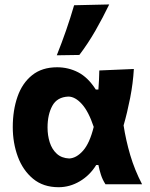

<svg xmlns="http://www.w3.org/2000/svg" viewBox="-20 -808 660 842"><path d="M237 13Q169.5 13 124.8 -24.2Q80 -61.5 58 -121.5Q36 -181.5 36 -250.5Q36 -324.5 56.8 -384Q77.5 -443.5 120.8 -478.2Q164 -513 230.5 -513Q280 -513 323 -490.8Q366 -468.5 400 -415.5H411.5Q413.5 -438 414.2 -458.5Q415 -479 415.5 -499L567 -505.5Q563.5 -443.5 550.8 -378.5Q538 -313.5 522 -258Q532 -193 551.2 -127.8Q570.5 -62.5 603 0H442.5Q429.5 -20 422.5 -42Q415.5 -64 411.5 -84.5H402Q374 -39 330 -13Q286 13 237 13ZM283.5 -113Q315.5 -114.5 344.5 -147.5Q373.5 -180.5 391 -251.5Q368.5 -319 339.2 -351.5Q310 -384 280 -384.5Q230.5 -382.5 209.5 -344Q188.5 -305.5 188.5 -249Q188.5 -214 198.2 -183.5Q208 -153 229 -133.8Q250 -114.5 283.5 -113ZM229 -565.5Q251 -620.5 270 -675.2Q289 -730 305 -785L459 -788.5Q431.5 -731.5 398.8 -674.2Q366 -617 328 -567Z"/></svg>

Font: Commissioner Flair
Style: Bold
Weight: 700
Designer: Kostas Bartsokas
Foundry: Kostas Bartsokas
Version: Version 1.000; ttfautohint (v1.8.3)